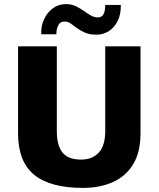

<svg xmlns="http://www.w3.org/2000/svg" viewBox="-20 -893 773 936"><path d="M384 23Q225 23 146.5 -41Q68 -105 68 -244V-667H257V-254Q257 -183 285 -149Q313 -115 375 -115Q430 -115 461.5 -149Q493 -183 493 -254V-667H665V-244Q665 -151 629 -92Q593 -33 529.5 -5Q466 23 384 23ZM255 -726H181Q179 -765 194.5 -798.5Q210 -832 237.5 -852.5Q265 -873 302 -873Q328 -873 349 -863Q370 -853 387.5 -840.5Q405 -828 422 -818Q439 -808 457 -808Q475 -808 484 -822.5Q493 -837 493 -869H569Q570 -823 553.5 -790.5Q537 -758 510 -741Q483 -724 451 -724Q417 -724 394 -734Q371 -744 354.5 -756.5Q338 -769 324.5 -778.5Q311 -788 295 -788Q272 -788 263 -767.5Q254 -747 255 -726Z"/></svg>

Font: Maven Pro ExtraBold
Style: Regular
Weight: 800
Designer: Joe Prince
Foundry: Joe Prince
Version: Version 2.100